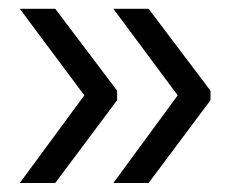

<svg xmlns="http://www.w3.org/2000/svg" viewBox="-20 -461 535 436"><path d="M237.5 -45.5 383.5 -244.5 237.5 -441H317.5L458 -255V-233.5L317.5 -45.5ZM25 -45.5 171.5 -244.5 25 -441H105.5L246 -255V-233.5L105.5 -45.5Z"/></svg>

Font: Anek Latin
Style: Regular
Weight: 400
Designer: Yesha Goshar
Foundry: Ek Type
Version: Version 1.003